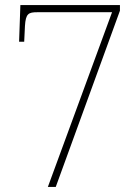

<svg xmlns="http://www.w3.org/2000/svg" viewBox="-20 -734 550 754"><path d="M168 0H199L451 -692V-714H60L55 -570H75L78 -632C81 -681 92 -686 127 -686H420Z"/></svg>

Font: Noto Serif Armenian SemiCondensed Thin
Style: Regular
Weight: 100
Width: 4
Designer: Monotype Design Team
Foundry: Monotype Imaging Inc.
Version: Version 2.008